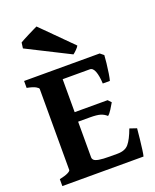

<svg xmlns="http://www.w3.org/2000/svg" viewBox="-159 -965 853 1056"><g transform="rotate(-20 267.5 -437.0)"><path d="M482.9 -598.1Q481.9 -581.5 478.8 -552Q475.6 -522.5 471.2 -494.6Q466.8 -466.8 462.9 -454.1H421.4Q419.4 -499 409.4 -525.4Q399.4 -551.8 381.3 -551.8H196.8L210.9 -615.2H461.9ZM432.6 -340.3Q424.8 -326.7 411.6 -305.4Q398.4 -284.2 387.7 -276.4Q372.6 -290.5 352.3 -296.9Q332 -303.2 291 -303.2H189.9L200.7 -358.9H415ZM514.6 -158.2Q512.2 -130.4 508.5 -96.9Q504.9 -63.5 501.2 -36.6Q497.6 -9.8 494.6 0H19.5V-40.5Q52.7 -47.4 69.1 -55.7Q85.4 -64 85.4 -70.3V-544.4Q85.4 -550.3 70.1 -559.1Q54.7 -567.9 19.5 -574.7V-615.2H293V-574.7Q260.3 -571.3 241.2 -566.7Q222.2 -562 222.2 -555.2V-94.7Q222.2 -85.4 229.2 -78.4Q236.3 -71.3 257.6 -67.4Q278.8 -63.5 321.8 -63.5H365.2Q410.2 -63.5 431.6 -89.1Q453.1 -114.7 474.1 -171.9ZM361.3 -698.2Q357.9 -690.4 345.2 -677.7Q332.5 -665 324.7 -659.7L74.7 -785.6L79.1 -818.8Q83.5 -821.8 98.1 -829.6Q112.8 -837.4 131.1 -846.7Q149.4 -856 165 -863.5Q180.7 -871.1 186 -873.5Z"/></g></svg>

Font: Gentium Book Plus
Style: Bold
Weight: 700
Designer: Victor Gaultney, Annie Olsen, Iska Routamaa, Becca Hirsbrunner
Foundry: SIL International
Version: Version 6.101